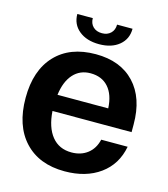

<svg xmlns="http://www.w3.org/2000/svg" viewBox="-106 -768 753 863"><g transform="rotate(15 271.0 -336.0)"><path d="M274 13Q155 13 87.5 -59.5Q20 -132 20 -261Q20 -389 87.5 -460.5Q155 -532 275 -532Q390 -532 455 -463Q520 -394 520 -271V-235H152Q157 -160 190.5 -118.5Q224 -77 282 -77Q326 -77 356.5 -100.5Q387 -124 397 -167H520Q504 -82 438.5 -34.5Q373 13 274 13ZM391 -311Q388 -374 357.5 -408.5Q327 -443 274 -443Q225 -443 194 -408.5Q163 -374 155 -311ZM276 -579Q218 -579 182.5 -608Q147 -637 147 -685H219Q219 -660 234.5 -645Q250 -630 276 -630Q301 -630 316.5 -645Q332 -660 332 -685H404Q404 -637 369 -608Q334 -579 276 -579Z"/></g></svg>

Font: Non Bureau Medium
Style: Regular
Weight: 500
Designer: Jona Saucedo
Foundry: Non Foundry
Version: Version 1.000; ttfautohint (v1.8.4)